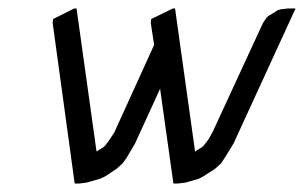

<svg xmlns="http://www.w3.org/2000/svg" viewBox="-20 -432 716 452"><path d="M104 -377.9 105 -387.2 154.8 -412.1H160.2L207 -77.1L208 -75.2L210 -77.1L224.1 -85.9L228 -89.8L237.8 -103L249 -120.1L342.8 -326.2L335 -377.9L335.9 -387.2L387.2 -412.1H392.1L439 -77.1L439.9 -75.2L441.9 -77.1L456.1 -85.9L460 -89.8L470.2 -103L480 -120.1L599.1 -377.9L607.9 -391.1L612.8 -395L626 -402.8L633.8 -408.2L642.1 -410.2L658.2 -412.1H675.8L529.8 -94.2L508.8 -60.1L500 -46.9L485.8 -34.2L459 -17.1L448.2 -11.2L416 -2L398.9 0H388.2L356.9 -223.1L297.9 -94.2L277.8 -60.1L268.1 -46.9L253.9 -34.2L228 -17.1L215.8 -11.2L183.1 -2L167 0H155.8Z"/></svg>

Font: Petahja
Style: Italic
Weight: 400
Designer: T. Christopher White
Version: Version 1.1